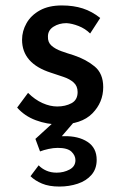

<svg xmlns="http://www.w3.org/2000/svg" viewBox="-20 -449 448 705"><path d="M198 8Q153 8 111.5 -7.5Q70 -23 43 -54L83 -108Q108 -83 136 -70.5Q164 -58 190 -58Q220 -58 242.5 -70Q265 -82 265 -111Q265 -133 250.5 -146Q236 -159 213.5 -166.5Q191 -174 167 -182Q61 -216 61 -303Q61 -335 77.5 -364Q94 -393 126.5 -411Q159 -429 207 -429Q250 -429 284 -418Q318 -407 348 -383L311 -326Q293 -344 268.5 -353.5Q244 -363 224 -364Q197 -364 176.5 -351Q156 -338 156 -315Q155 -294 169 -281.5Q183 -269 205.5 -261Q228 -253 251 -246Q296 -231 327.5 -205Q359 -179 359 -129Q359 -73 319 -32.5Q279 8 198 8ZM122 158Q133 170 150 177.5Q167 185 188 185Q214 185 235.5 173.5Q257 162 257 139Q257 122 242.5 108Q228 94 192 94Q176 94 158 98Q140 102 127 107L110 61L180 -3L251 0L207 51Q211 51 215 51Q268 50 301.5 72Q335 94 335 138Q335 171 316 193Q297 215 265.5 225.5Q234 236 198 236Q160 236 134 225Q108 214 92 198Z"/></svg>

Font: Synthetic
Style: Regular
Weight: 400
Designer: Santiago Orozco
Foundry: Typemade
Version: Version 2.000; ttfautohint (v1.8.4.7-5d5b)